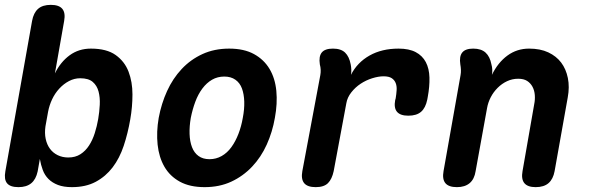

<svg xmlns="http://www.w3.org/2000/svg" viewBox="-24 -760 2444 790"><path d="M52 10Q18 10 5 -6Q-8 -22 -2 -55L108 -674Q114 -707 132.5 -723.5Q151 -740 185 -740Q219 -740 232.5 -723.5Q246 -707 240 -674L202 -458Q225 -505 262.5 -532.5Q300 -560 350 -560Q415 -560 452 -533.5Q489 -507 505 -465Q521 -423 521 -371.5Q521 -320 512 -269Q502 -211 485 -160Q468 -109 439.5 -71.5Q411 -34 370 -12Q329 10 272 10Q238 10 214.5 1Q191 -8 175.5 -23.5Q160 -39 152 -60.5Q144 -82 140 -106L131 -55Q124 -22 104.5 -6Q85 10 52 10ZM257 -112Q286 -112 307 -125.5Q328 -139 342.5 -161.5Q357 -184 366 -212.5Q375 -241 380 -270Q385 -299 386.5 -329Q388 -359 381.5 -383.5Q375 -408 357.5 -423Q340 -438 306 -438Q282 -438 260 -426.5Q238 -415 220 -395.5Q202 -376 190.5 -351.5Q179 -327 174 -301L163 -240Q159 -212 164 -188.5Q169 -165 181.5 -148Q194 -131 213.5 -121.5Q233 -112 257 -112Z M818 10Q757 10 716 -12.5Q675 -35 652.5 -74Q630 -113 624.5 -165Q619 -217 629 -275Q640 -334 663.5 -385.5Q687 -437 723.5 -476Q760 -515 809 -537.5Q858 -560 919 -560Q980 -560 1021 -537.5Q1062 -515 1085 -476.5Q1108 -438 1113 -386Q1118 -334 1107 -275Q1097 -217 1073.5 -165Q1050 -113 1013 -74Q976 -35 927.5 -12.5Q879 10 818 10ZM838 -105Q865 -105 888 -118Q911 -131 928 -154.5Q945 -178 957 -209Q969 -240 975 -275Q982 -311 981 -342Q980 -373 971.5 -396Q963 -419 944.5 -432Q926 -445 899 -445Q871 -445 848.5 -432Q826 -419 808.5 -395.5Q791 -372 779.5 -341Q768 -310 761 -275Q755 -240 756 -209Q757 -178 766 -154.5Q775 -131 793 -118Q811 -105 838 -105Z M1275 10Q1241 10 1227.5 -6.5Q1214 -23 1220 -56L1294 -451Q1296 -462 1295.5 -473Q1295 -484 1292 -495Q1287 -528 1300 -544Q1313 -560 1346 -560Q1379 -560 1396 -543.5Q1413 -527 1419 -495Q1421 -485 1421.5 -473.5Q1422 -462 1420 -452Q1446 -503 1496.5 -531.5Q1547 -560 1616 -560Q1659 -560 1686.5 -545.5Q1714 -531 1728 -504.5Q1742 -478 1743 -441Q1744 -404 1736 -361L1734 -350Q1727 -316 1708.5 -300Q1690 -284 1656 -284Q1623 -284 1609.5 -300Q1596 -316 1602 -348L1604 -355Q1607 -373 1608 -389.5Q1609 -406 1604 -418.5Q1599 -431 1587.5 -438.5Q1576 -446 1554 -446Q1533 -446 1507.5 -438Q1482 -430 1460 -415.5Q1438 -401 1421.5 -380Q1405 -359 1401 -335L1349 -56Q1342 -23 1325.5 -6.5Q1309 10 1275 10Z M1923 -560Q1956 -560 1974 -543.5Q1992 -527 1998 -495Q2001 -485 2001.5 -473.5Q2002 -462 2000 -452Q2025 -503 2064 -531.5Q2103 -560 2153 -560Q2199 -560 2232 -544.5Q2265 -529 2285 -502.5Q2305 -476 2312.5 -439Q2320 -402 2312 -359L2258 -56Q2252 -23 2233 -6.5Q2214 10 2180 10Q2147 10 2133.5 -6.5Q2120 -23 2126 -56L2174 -331Q2178 -350 2176.5 -369Q2175 -388 2167 -403Q2159 -418 2145 -427Q2131 -436 2108 -436Q2084 -436 2062.5 -426Q2041 -416 2023.5 -398.5Q2006 -381 1995 -359.5Q1984 -338 1980 -315L1933 -56Q1928 -23 1908.5 -6.5Q1889 10 1856 10Q1822 10 1808.5 -6.5Q1795 -23 1801 -56L1871 -451Q1873 -462 1872.5 -473Q1872 -484 1870 -495Q1865 -528 1878 -544Q1891 -560 1923 -560Z"/></svg>

Font: Maple Mono
Style: Bold Italic
Weight: 700
Italic angle: -10°
Monospace: yes
Designer: subframe7536
Version: Version 7.000